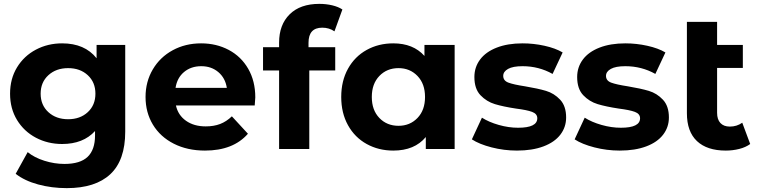

<svg xmlns="http://www.w3.org/2000/svg" viewBox="-20 -770 3912 992"><path d="M627 -538V-90Q627 58 550 130Q473 202 325 202Q247 202 177 183Q107 164 61 128L123 16Q157 44 209 60.5Q261 77 313 77Q394 77 432.5 40.5Q471 4 471 -70V-93Q410 -26 301 -26Q227 -26 165.5 -58.5Q104 -91 68 -150Q32 -209 32 -286Q32 -363 68 -422Q104 -481 165.5 -513.5Q227 -546 301 -546Q418 -546 479 -469V-538ZM473 -286Q473 -345 433.5 -381.5Q394 -418 332 -418Q270 -418 230 -381.5Q190 -345 190 -286Q190 -227 230 -190.5Q270 -154 332 -154Q394 -154 433.5 -190.5Q473 -227 473 -286Z M1296 -225H889Q900 -175 941 -146Q982 -117 1043 -117Q1085 -117 1117.5 -129.5Q1150 -142 1178 -169L1261 -79Q1185 8 1039 8Q948 8 878 -27.5Q808 -63 770 -126Q732 -189 732 -269Q732 -348 769.5 -411.5Q807 -475 872.5 -510.5Q938 -546 1019 -546Q1098 -546 1162 -512Q1226 -478 1262.5 -414.5Q1299 -351 1299 -267Q1299 -264 1296 -225ZM887 -316H1152Q1144 -367 1108 -397.5Q1072 -428 1020 -428Q967 -428 931 -398Q895 -368 887 -316Z M1574 -526H1712V-406H1578V0H1422V-406H1339V-526H1422V-550Q1422 -642 1476.5 -696Q1531 -750 1630 -750Q1665 -750 1696.5 -742.5Q1728 -735 1749 -721L1708 -608Q1681 -627 1645 -627Q1574 -627 1574 -549Z M2329 -538V0H2180V-62Q2122 8 2012 8Q1936 8 1874.5 -26Q1813 -60 1778 -123Q1743 -186 1743 -269Q1743 -352 1778 -415Q1813 -478 1874.5 -512Q1936 -546 2012 -546Q2115 -546 2173 -481V-538ZM2176 -269Q2176 -337 2137 -377.5Q2098 -418 2039 -418Q1979 -418 1940 -377.5Q1901 -337 1901 -269Q1901 -201 1940 -160.5Q1979 -120 2039 -120Q2098 -120 2137 -160.5Q2176 -201 2176 -269Z M2418 -50 2470 -162Q2506 -139 2557 -124.5Q2608 -110 2657 -110Q2756 -110 2756 -159Q2756 -182 2729 -192Q2702 -202 2646 -209Q2580 -219 2537 -232Q2494 -245 2462.5 -278Q2431 -311 2431 -372Q2431 -423 2460.5 -462.5Q2490 -502 2546.5 -524Q2603 -546 2680 -546Q2737 -546 2793.5 -533.5Q2850 -521 2887 -499L2835 -388Q2764 -428 2680 -428Q2630 -428 2605 -414Q2580 -400 2580 -378Q2580 -353 2607 -343Q2634 -333 2693 -324Q2759 -313 2801 -300.5Q2843 -288 2874 -255Q2905 -222 2905 -163Q2905 -113 2875 -74Q2845 -35 2787.5 -13.5Q2730 8 2651 8Q2584 8 2520 -8.5Q2456 -25 2418 -50Z M2949 -50 3001 -162Q3037 -139 3088 -124.5Q3139 -110 3188 -110Q3287 -110 3287 -159Q3287 -182 3260 -192Q3233 -202 3177 -209Q3111 -219 3068 -232Q3025 -245 2993.5 -278Q2962 -311 2962 -372Q2962 -423 2991.5 -462.5Q3021 -502 3077.5 -524Q3134 -546 3211 -546Q3268 -546 3324.5 -533.5Q3381 -521 3418 -499L3366 -388Q3295 -428 3211 -428Q3161 -428 3136 -414Q3111 -400 3111 -378Q3111 -353 3138 -343Q3165 -333 3224 -324Q3290 -313 3332 -300.5Q3374 -288 3405 -255Q3436 -222 3436 -163Q3436 -113 3406 -74Q3376 -35 3318.5 -13.5Q3261 8 3182 8Q3115 8 3051 -8.5Q2987 -25 2949 -50Z M3856 -26Q3833 -9 3799.5 -0.5Q3766 8 3730 8Q3633 8 3581 -41Q3529 -90 3529 -185V-657H3685V-538H3818V-419H3685V-187Q3685 -153 3702 -134.5Q3719 -116 3751 -116Q3787 -116 3815 -136Z"/></svg>

Font: mBank
Style: Bold
Weight: 700
Designer: Julieta Ulanovsky
Foundry: Julieta Ulanovsky
Version: Version 7.200